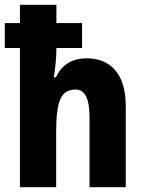

<svg xmlns="http://www.w3.org/2000/svg" viewBox="-23 -780 603 800"><path d="M212 -760V-684H319V-580H212V-575Q212 -545 208.5 -513.5Q205 -482 201 -458H210Q247 -537 339 -537Q415 -537 458 -486.5Q501 -436 501 -337V0H350V-293Q350 -407 292 -407Q246 -407 228.5 -367Q211 -327 211 -234V0H60V-580H-3V-684H60V-760Z"/></svg>

Font: Noto Sans Sinhala Condensed ExtraBold
Style: Regular
Weight: 800
Width: 3
Designer: Jelle Bosma - Monotype Design Team
Foundry: Monotype Imaging Inc.
Version: Version 2.006; ttfautohint (v1.8.4.7-5d5b)